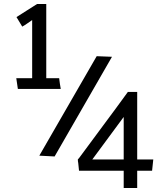

<svg xmlns="http://www.w3.org/2000/svg" viewBox="-20 -784 824 967"><path d="M286 -336H70L62 -390H142V-683Q130 -675 117.5 -666Q105 -657 92 -650L63 -698L167 -764H213V-390H278Q279 -377 281.5 -363Q284 -349 286 -336ZM255 4 178 0Q250 -125 322.5 -250.5Q395 -376 467 -501L544 -498Q472 -373 399.5 -247Q327 -121 255 4ZM746 76H671V163H603V76H378L374 37Q373 33 372.5 28Q372 23 372 19L379 11Q439 -71 501.5 -154.5Q564 -238 624 -321H671V19H752ZM445 19H603V-195Z"/></svg>

Font: Palanquin
Style: Regular
Weight: 400
Designer: Pria Ravichandran
Version: Version 1.0.4